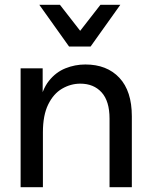

<svg xmlns="http://www.w3.org/2000/svg" viewBox="-20 -781 629 801"><path d="M530 0H437V-286Q437 -359 404 -395.5Q371 -432 315 -432Q275 -432 239 -411Q203 -390 181 -345Q159 -300 159 -229V0H66V-496H158V-344H144Q155 -407 184 -443.5Q213 -480 253 -496Q293 -512 336 -512Q426 -512 478 -456.5Q530 -401 530 -296ZM144 -761H230L353 -603H276L399 -761H482L358 -587H268Z"/></svg>

Font: Wix Madefor Display Medium
Style: Regular
Weight: 500
Designer: Dalton Maag Ltd
Foundry: Dalton Maag Ltd
Version: Version 3.100